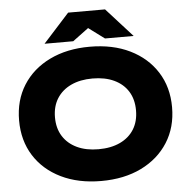

<svg xmlns="http://www.w3.org/2000/svg" viewBox="-63 -1036 1091 1114"><g transform="rotate(-5 482.5 -479.0)"><path d="M482 16Q349 16 248.5 -33Q148 -82 92.5 -170Q37 -258 37 -375Q37 -492 92.5 -580Q148 -668 248.5 -717Q349 -766 482 -766Q616 -766 716 -717Q816 -668 872 -580Q928 -492 928 -375Q928 -258 872 -170Q816 -82 716 -33Q616 16 482 16ZM482 -169Q555 -169 608 -194Q661 -219 689.5 -265Q718 -311 718 -375Q718 -439 689.5 -485Q661 -531 608 -556Q555 -581 482 -581Q410 -581 357 -556Q304 -531 275 -485Q246 -439 246 -375Q246 -311 275 -265Q304 -219 357 -194Q410 -169 482 -169ZM375 -974H590L742 -806H575L435 -910H530L390 -806H223Z"/></g></svg>

Font: Unbounded
Style: Bold
Weight: 700
Designer: Luke Prowse, Jean-Baptiste Morizot, Fátima Lázaro, Florian Runge
Foundry: NaN
Version: Version 1.700